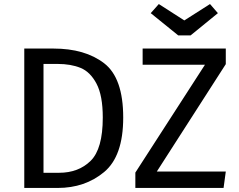

<svg xmlns="http://www.w3.org/2000/svg" viewBox="-20 -929 1181 949"><path d="M589 -348Q589 -157 494.5 -78.5Q400 0 265 0H100V-689H244Q400 -689 494.5 -616.5Q589 -544 589 -348ZM195 -613V-75H272Q368 -75 428 -134Q488 -193 488 -348Q488 -457 457 -515.5Q426 -574 378 -593.5Q330 -613 265 -613ZM1096 -612 755 -81H1096L1085 0H649V-76L993 -609H685V-689H1096ZM1057 -864 922 -754H861L725 -864L765 -909L891 -828L1018 -909Z"/></svg>

Font: Fira GO
Style: Regular
Weight: 400
Designer: Carrois Corporate
Foundry: Carrois Corporate GbR
Version: Version 0.300